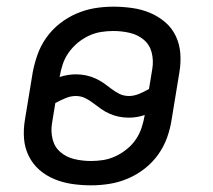

<svg xmlns="http://www.w3.org/2000/svg" viewBox="-20 -548 640 576"><path d="M253 8Q225 8 197 4Q169 0 143.5 -10.5Q118 -21 98 -38.5Q78 -56 66 -80.5Q54 -105 52 -133Q50 -161 55 -190L78 -330Q83 -357 92.5 -384Q102 -411 119 -435Q136 -459 159.5 -477.5Q183 -496 210 -507.5Q237 -519 264.5 -523.5Q292 -528 320 -528Q348 -528 376.5 -524Q405 -520 430 -509.5Q455 -499 475.5 -481.5Q496 -464 507.5 -439.5Q519 -415 521 -387Q523 -359 518 -330L495 -190Q491 -163 481.5 -136Q472 -109 455 -85Q438 -61 414.5 -42.5Q391 -24 364 -12.5Q337 -1 309 3.5Q281 8 253 8ZM367 -260Q382 -260 397.5 -266.5Q413 -273 427 -281L437 -342Q441 -367 435 -390.5Q429 -414 411 -429Q393 -444 369 -449.5Q345 -455 320 -455Q301 -455 282.5 -452Q264 -449 246 -440.5Q228 -432 212.5 -419Q197 -406 185.5 -389.5Q174 -373 168 -354.5Q162 -336 159 -318V-317Q171 -321 183.5 -323Q196 -325 207 -325Q223 -325 237.5 -322Q252 -319 265.5 -313Q279 -307 290.5 -299Q302 -291 313.5 -282Q325 -273 338 -266.5Q351 -260 367 -260ZM253 -65Q272 -65 290.5 -68Q309 -71 327 -79.5Q345 -88 361 -101Q377 -114 388 -130.5Q399 -147 405 -165.5Q411 -184 414 -202V-203Q403 -199 390.5 -197Q378 -195 367 -195Q351 -195 336.5 -198Q322 -201 308.5 -207Q295 -213 283.5 -221Q272 -229 260.5 -238Q249 -247 236 -253.5Q223 -260 207 -260Q192 -260 176.5 -253.5Q161 -247 146 -239L136 -178Q132 -153 138 -129.5Q144 -106 162 -91Q180 -76 204 -70.5Q228 -65 253 -65Z"/></svg>

Font: Iosevka Extended
Style: Italic
Weight: 400
Width: 7
Italic angle: -9°
Monospace: yes
Designer: Belleve Invis
Foundry: Belleve Invis
Version: Version 32.5.0; ttfautohint (v1.8.4)